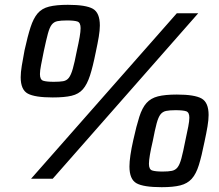

<svg xmlns="http://www.w3.org/2000/svg" viewBox="-20 -743 912 798"><path d="M199 -338Q125 -338 95.5 -354Q66 -370 66 -422Q66 -442 70.5 -469.5Q75 -497 82 -534Q95 -593 107 -630Q119 -667 136.5 -687.5Q154 -708 184 -715.5Q214 -723 262 -723Q337 -723 366 -706.5Q395 -690 395 -637Q395 -617 390.5 -590Q386 -563 378 -526Q366 -466 354 -429Q342 -392 324.5 -372Q307 -352 277.5 -345Q248 -338 199 -338ZM109 0 715 -688H804L199 0ZM204 -403Q228 -403 242.5 -405.5Q257 -408 266 -419.5Q275 -431 282.5 -457Q290 -483 299 -530Q307 -566 311 -589Q315 -612 315 -626Q315 -649 302 -653.5Q289 -658 258 -658Q233 -658 218.5 -655Q204 -652 195 -640.5Q186 -629 179 -603Q172 -577 162 -530Q155 -495 150.5 -472Q146 -449 146 -435Q146 -412 159.5 -407.5Q173 -403 204 -403ZM652 35Q576 35 547 18.5Q518 2 518 -51Q518 -90 534 -161Q547 -220 559 -257.5Q571 -295 589 -315Q607 -335 636.5 -342.5Q666 -350 715 -350Q789 -350 818 -333.5Q847 -317 847 -265Q847 -245 842.5 -218Q838 -191 830 -154Q818 -94 806.5 -57Q795 -20 777 0Q759 20 729.5 27.5Q700 35 652 35ZM656 -30Q680 -30 694.5 -33Q709 -36 718 -47.5Q727 -59 734 -85Q741 -111 750 -157Q758 -194 762.5 -217Q767 -240 767 -254Q767 -276 754 -280.5Q741 -285 709 -285Q685 -285 670.5 -282Q656 -279 647 -267.5Q638 -256 631 -230Q624 -204 615 -157Q599 -89 599 -62Q599 -39 612.5 -34.5Q626 -30 656 -30Z"/></svg>

Font: Saira SemiBold
Style: Italic
Weight: 600
Italic angle: -12°
Designer: Hector Gatti with collaboration of the Omnibus-Type team
Foundry: Omnibus-Type
Version: Version 1.100; ttfautohint (v1.8.3)